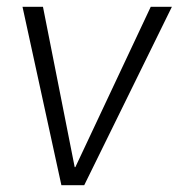

<svg xmlns="http://www.w3.org/2000/svg" viewBox="-20 -543 524 563"><path d="M106 -523 199 -53H201L422 -523H484L227 0H160L46 -523Z"/></svg>

Font: Glekhifnjqigglhiwekvrgaqftz
Style: Regular
Weight: 300
Italic angle: -8°
Designer: Carrois Corporate & Edenspiekermann
Foundry: Carrois Corporate GbR & Edenspiekermann AG
Version: Version 2.001